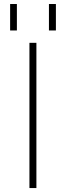

<svg xmlns="http://www.w3.org/2000/svg" viewBox="-20 -949 321 971"><path d="M128.9 2V-732.4H164.1V2ZM31.2 -794.9V-928.7H65.4V-794.9ZM227.5 -794.9V-928.7H262.7V-794.9Z"/></svg>

Font: Gen Shin Gothic ExtraLight
Style: Regular
Weight: 100
Designer: [Source Han Sans]
Ryoko NISHIZUKA  (kana & ideographs); Paul D. Hunt (Latin, Greek & Cyrillic); Wenlong ZHANG  (bopomofo
Version: Version 1.002.20150607